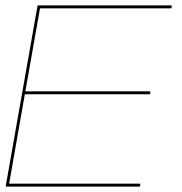

<svg xmlns="http://www.w3.org/2000/svg" viewBox="-20 -695 678 715"><path d="M1 0 120 -675H620L618 -664H129L74.5 -355H540.5L538.5 -344H72.5L14 -11H503L501 0Z"/></svg>

Font: Anybody ExtraExpanded Thin
Style: Italic
Weight: 100
Width: 8
Italic angle: -10°
Designer: Tyler Finck
Foundry: Etcetera Type Company
Version: Version 1.010; ttfautohint (v1.8.3) -l 8 -r 50 -G 200 -x 14 